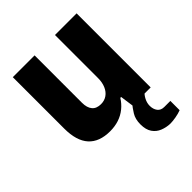

<svg xmlns="http://www.w3.org/2000/svg" viewBox="-203 -647 966 966"><g transform="rotate(-45 280.0 -164.0)"><path d="M445 199Q418 198 393 188Q368 178 352.5 155.5Q337 133 337 95Q337 58 352.5 33Q368 8 385 -12H470V-8Q456 3 446 22.5Q436 42 436 62Q436 86 448 102Q460 118 484 118H527V184Q509 191 486 195Q463 199 445 199ZM205 12Q129 12 90 -31Q51 -74 51 -161V-527H206V-190Q206 -172 210 -158.5Q214 -145 222 -135.5Q230 -126 242 -121.5Q254 -117 269 -117Q294 -117 312.5 -130Q331 -143 341 -166.5Q351 -190 351 -220V-527H505V0H376L366 -71H360Q344 -45 320.5 -26Q297 -7 268 2.5Q239 12 205 12Z"/></g></svg>

Font: Archivo SemiCondensed ExtraBold
Style: Regular
Weight: 800
Width: 4
Designer: Hector Gatti
Foundry: Omnibus-Type
Version: Version 2.001